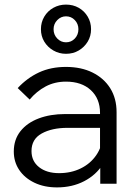

<svg xmlns="http://www.w3.org/2000/svg" viewBox="-20 -799 590 835"><path d="M487 0H416V-96L415 -124V-308Q415 -370 375 -407Q335 -444 267 -444Q218 -444 178.5 -423Q139 -402 109 -366L57 -416Q98 -460 149.5 -484Q201 -508 267 -508Q333 -508 382.5 -483.5Q432 -459 459.5 -415Q487 -371 487 -311ZM228 16Q172 16 129.5 -4.5Q87 -25 63.5 -60Q40 -95 40 -140Q40 -192 69 -228.5Q98 -265 148.5 -284Q199 -303 263 -303H425V-243H273Q206 -243 161.5 -218.5Q117 -194 117 -142Q117 -98 150 -72Q183 -46 237 -46Q289 -46 331 -66.5Q373 -87 398.5 -124Q424 -161 427 -209L457 -192Q457 -132 427.5 -85Q398 -38 346 -11Q294 16 228 16ZM376 -672Q376 -642 361.5 -618Q347 -594 322.5 -579.5Q298 -565 267 -565Q237 -565 212 -579.5Q187 -594 172.5 -618Q158 -642 158 -672Q158 -702 172.5 -726.5Q187 -751 212 -765Q237 -779 267 -779Q298 -779 322.5 -765Q347 -751 361.5 -726.5Q376 -702 376 -672ZM321 -672Q321 -695 305.5 -711.5Q290 -728 267 -728Q245 -728 229 -711.5Q213 -695 213 -672Q213 -648 229 -631.5Q245 -615 267 -615Q290 -615 305.5 -631.5Q321 -648 321 -672Z"/></svg>

Font: Wix Madefor Display
Style: Regular
Weight: 400
Designer: Dalton Maag Ltd
Foundry: Dalton Maag Ltd
Version: Version 3.100